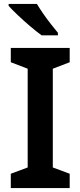

<svg xmlns="http://www.w3.org/2000/svg" viewBox="-20 -958 410 978"><path d="M335 0H35V-73L121 -105V-608L35 -641V-714H335V-641L249 -608V-105L335 -73ZM168 -938Q181 -916 200 -888.5Q219 -861 239.5 -835Q260 -809 275 -791V-778H192Q167 -796 134 -824Q101 -852 70.5 -881Q40 -910 24 -928V-938Z"/></svg>

Font: Noto Sans SemiBold
Style: Regular
Weight: 600
Designer: Monotype Design Team
Foundry: Monotype Imaging Inc.
Version: Version 2.007